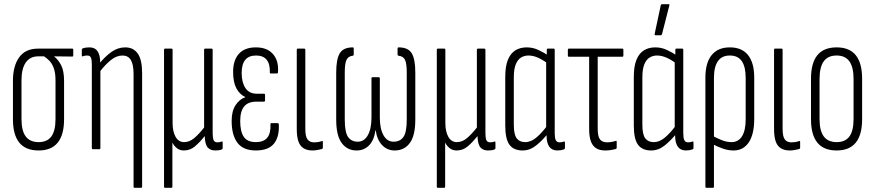

<svg xmlns="http://www.w3.org/2000/svg" viewBox="-20 -715 4193 920"><path d="M165 6Q103 6 72.5 -31.5Q42 -69 42 -144V-328Q42 -399 72 -440.5Q102 -482 162 -482H326Q331 -482 331 -477V-449Q331 -444 326 -444L240 -445V-444Q259 -429 273 -402.5Q287 -376 287 -326V-144Q287 -69 256.5 -31.5Q226 6 165 6ZM165 -34Q206 -34 226 -61Q246 -88 246 -145V-329Q246 -365 238 -387.5Q230 -410 217 -423.5Q204 -437 191 -445H163Q124 -445 103.5 -415.5Q83 -386 83 -330V-145Q83 -88 103.5 -61Q124 -34 165 -34Z M625 185Q620 185 620 179V-360Q620 -406 607 -427.5Q594 -449 567 -449Q538 -449 511 -427Q484 -405 457 -370L454 -408Q484 -445 514.5 -466.5Q545 -488 580 -488Q619 -488 640 -458.5Q661 -429 661 -364V179Q661 185 656 185ZM426 0Q420 0 420 -6V-406Q420 -429 415.5 -439Q411 -449 398 -449Q392 -449 386.5 -448Q381 -447 376 -445Q372 -444 372 -449V-477Q372 -481 376 -483Q384 -486 392.5 -487Q401 -488 409 -488Q435 -488 447.5 -469.5Q460 -451 460 -417V-398L461 -385V-6Q461 0 456 0Z M771 185Q766 185 766 179V-476Q766 -482 771 -482H802Q807 -482 807 -476V-126Q807 -84 821.5 -59Q836 -34 862 -34Q888 -34 911 -53.5Q934 -73 958 -104V-476Q958 -482 963 -482H993Q999 -482 999 -476V-77Q999 -54 1003.5 -43.5Q1008 -33 1022 -33Q1028 -33 1033 -34Q1038 -35 1043 -37Q1047 -38 1047 -32V-5Q1047 -1 1043 1Q1036 4 1027.5 5Q1019 6 1011 6Q989 6 976 -7.5Q963 -21 961 -61V-63Q937 -33 914 -13.5Q891 6 861 6Q841 6 827 -5.5Q813 -17 806 -32V179Q806 185 801 185Z M1206 6Q1146 6 1118 -30.5Q1090 -67 1090 -136Q1090 -183 1109 -211.5Q1128 -240 1155 -249V-250Q1128 -263 1112.5 -292Q1097 -321 1097 -370Q1097 -427 1125 -457.5Q1153 -488 1206 -488Q1260 -488 1288 -456Q1316 -424 1312 -370Q1312 -363 1307 -363H1277Q1272 -363 1273 -369Q1275 -449 1207 -449Q1172 -449 1155 -428Q1138 -407 1138 -365Q1138 -320 1156 -293Q1174 -266 1210 -266H1245Q1250 -266 1250 -260V-234Q1250 -228 1245 -228H1209Q1169 -228 1150 -205Q1131 -182 1131 -135Q1131 -84 1148.5 -59Q1166 -34 1206 -34Q1243 -34 1260.5 -55Q1278 -76 1276 -120Q1275 -125 1281 -125H1310Q1315 -125 1316 -119Q1319 -59 1292.5 -26.5Q1266 6 1206 6Z M1477 6Q1451 6 1434 -5Q1417 -16 1409.5 -38.5Q1402 -61 1402 -98V-476Q1402 -482 1406 -482H1438Q1443 -482 1443 -476V-98Q1443 -61 1453.5 -47Q1464 -33 1484 -33Q1495 -33 1504.5 -34.5Q1514 -36 1522 -39Q1527 -41 1527 -35V-7Q1527 -3 1523 -1Q1514 1 1502 3.5Q1490 6 1477 6Z M1689 6Q1644 6 1617.5 -29.5Q1591 -65 1591 -142V-368Q1591 -431 1608 -459.5Q1625 -488 1671 -488Q1675 -488 1675 -482V-454Q1675 -449 1671 -448Q1649 -446 1640.5 -428.5Q1632 -411 1632 -369V-142Q1632 -81 1648 -58.5Q1664 -36 1694 -36Q1725 -36 1742.5 -67Q1760 -98 1760 -152V-339Q1760 -345 1765 -345H1795Q1800 -345 1800 -339V-152Q1800 -98 1817.5 -67Q1835 -36 1866 -36Q1897 -36 1913 -58.5Q1929 -81 1929 -142V-369Q1929 -411 1920.5 -428.5Q1912 -446 1889 -448Q1885 -449 1885 -454V-482Q1885 -488 1890 -488Q1936 -488 1953 -459.5Q1970 -431 1970 -368V-142Q1970 -65 1943.5 -29.5Q1917 6 1871 6Q1836 6 1811.5 -19Q1787 -44 1780 -91H1779Q1773 -44 1749 -19Q1725 6 1689 6Z M2078 185Q2073 185 2073 179V-476Q2073 -482 2078 -482H2109Q2114 -482 2114 -476V-126Q2114 -84 2128.5 -59Q2143 -34 2169 -34Q2195 -34 2218 -53.5Q2241 -73 2265 -104V-476Q2265 -482 2270 -482H2300Q2306 -482 2306 -476V-77Q2306 -54 2310.5 -43.5Q2315 -33 2329 -33Q2335 -33 2340 -34Q2345 -35 2350 -37Q2354 -38 2354 -32V-5Q2354 -1 2350 1Q2343 4 2334.5 5Q2326 6 2318 6Q2296 6 2283 -7.5Q2270 -21 2268 -61V-63Q2244 -33 2221 -13.5Q2198 6 2168 6Q2148 6 2134 -5.5Q2120 -17 2113 -32V179Q2113 185 2108 185Z M2484 6Q2442 6 2421.5 -21Q2401 -48 2401 -114V-346Q2401 -397 2413.5 -428Q2426 -459 2449 -473.5Q2472 -488 2504 -488Q2534 -488 2561 -475Q2588 -462 2607 -449L2604 -411Q2580 -429 2557 -439Q2534 -449 2512 -449Q2493 -449 2477 -439.5Q2461 -430 2451.5 -407Q2442 -384 2442 -344V-118Q2442 -70 2456 -52Q2470 -34 2496 -34Q2525 -34 2552 -57.5Q2579 -81 2605 -117L2608 -78Q2579 -42 2549 -18Q2519 6 2484 6ZM2651 6Q2599 6 2599 -66V-90L2597 -94V-424L2600 -439V-476Q2600 -482 2605 -482H2633Q2638 -482 2638 -476V-77Q2638 -54 2643 -43.5Q2648 -33 2661 -33Q2667 -33 2672.5 -34Q2678 -35 2683 -37Q2687 -38 2687 -32V-6Q2687 -1 2682 1Q2667 6 2651 6Z M2880 6Q2853 6 2836 -5Q2819 -16 2811 -38.5Q2803 -61 2803 -98V-443H2706Q2701 -443 2701 -449V-476Q2701 -482 2706 -482H2962Q2967 -482 2967 -476V-449Q2967 -443 2962 -443H2844V-98Q2844 -61 2855 -47Q2866 -33 2889 -33Q2900 -33 2911 -35Q2922 -37 2931 -40Q2935 -42 2935 -35V-7Q2935 -3 2931 -1Q2923 1 2909.5 3.5Q2896 6 2880 6Z M3100 6Q3058 6 3037.5 -21Q3017 -48 3017 -114V-346Q3017 -397 3029.5 -428Q3042 -459 3065 -473.5Q3088 -488 3120 -488Q3150 -488 3177 -475Q3204 -462 3223 -449L3220 -411Q3196 -429 3173 -439Q3150 -449 3128 -449Q3109 -449 3093 -439.5Q3077 -430 3067.5 -407Q3058 -384 3058 -344V-118Q3058 -70 3072 -52Q3086 -34 3112 -34Q3141 -34 3168 -57.5Q3195 -81 3221 -117L3224 -78Q3195 -42 3165 -18Q3135 6 3100 6ZM3267 6Q3215 6 3215 -66V-90L3213 -94V-424L3216 -439V-476Q3216 -482 3221 -482H3249Q3254 -482 3254 -476V-77Q3254 -54 3259 -43.5Q3264 -33 3277 -33Q3283 -33 3288.5 -34Q3294 -35 3299 -37Q3303 -38 3303 -32V-6Q3303 -1 3298 1Q3283 6 3267 6ZM3121 -546Q3116 -546 3117 -553L3146 -689Q3147 -695 3153 -695H3183Q3190 -695 3187 -688L3152 -551Q3150 -546 3146 -546Z M3365 185Q3360 185 3360 179V-343Q3360 -414 3390 -451Q3420 -488 3477 -488Q3535 -488 3564.5 -451Q3594 -414 3594 -343V-146Q3594 -72 3568 -33Q3542 6 3495 6Q3469 6 3443.5 -3Q3418 -12 3391 -26V-66Q3413 -54 3437 -44Q3461 -34 3485 -34Q3518 -34 3535.5 -62Q3553 -90 3553 -143V-342Q3553 -395 3534.5 -422Q3516 -449 3477 -449Q3439 -449 3420 -422Q3401 -395 3401 -342V179Q3401 185 3396 185Z M3764 6Q3738 6 3721 -5Q3704 -16 3696.5 -38.5Q3689 -61 3689 -98V-476Q3689 -482 3693 -482H3725Q3730 -482 3730 -476V-98Q3730 -61 3740.5 -47Q3751 -33 3771 -33Q3782 -33 3791.5 -34.5Q3801 -36 3809 -39Q3814 -41 3814 -35V-7Q3814 -3 3810 -1Q3801 1 3789 3.5Q3777 6 3764 6Z M3989 6Q3927 6 3896.5 -31.5Q3866 -69 3866 -144V-337Q3866 -413 3896.5 -450.5Q3927 -488 3989 -488Q4050 -488 4080.5 -450.5Q4111 -413 4111 -337V-144Q4111 -69 4080.5 -31.5Q4050 6 3989 6ZM3989 -34Q4030 -34 4050 -61Q4070 -88 4070 -145V-336Q4070 -393 4050 -421Q4030 -449 3989 -449Q3947 -449 3927 -421Q3907 -393 3907 -336V-145Q3907 -88 3927.5 -61Q3948 -34 3989 -34Z"/></svg>

Font: Sofia Sans Extra Condensed Light
Style: Regular
Weight: 300
Designer: Botio Nikoltchev, Ani Petrova
Foundry: lettersoup
Version: Version 4.101